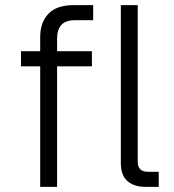

<svg xmlns="http://www.w3.org/2000/svg" viewBox="-20 -730 680 750"><path d="M137 0V-471H62V-530H137V-585Q137 -642 169 -676Q201 -710 268 -710H344V-651H273Q236 -651 219.5 -632.5Q203 -614 203 -580V-530H339V-471H203V0ZM549 0Q504 0 478 -22.5Q452 -45 452 -93V-710H518V-98Q518 -59 558 -59H600V0Z"/></svg>

Font: Geist Light
Style: Regular
Weight: 400
Designer: Basement.studio, Andrés Briganti, Mateo Zaragoza
Foundry: Basement.studio, Vercel, Andrés Briganti, Guido Ferreyra, Mateo Zaragoza
Version: Version 1.401